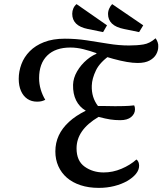

<svg xmlns="http://www.w3.org/2000/svg" viewBox="-20 -891 789 933"><path d="M460 22Q411 22 371.5 9Q332 -4 305 -27.5Q278 -51 263.5 -83.5Q249 -116 249 -155Q249 -197 265.5 -232.5Q282 -268 315 -298.5Q348 -329 397 -353Q366 -371 350 -403Q334 -435 335 -479Q336 -512 354.5 -544Q373 -576 402.5 -601Q432 -626 464 -635L521 -627Q466 -590 446.5 -549.5Q427 -509 426 -475Q425 -446 432.5 -421.5Q440 -397 456 -376Q462 -376 477 -376Q492 -376 509.5 -375.5Q527 -375 539 -375Q552 -375 580 -375.5Q608 -376 632 -379Q634 -375 635 -370.5Q636 -366 636 -360Q636 -338 617.5 -322.5Q599 -307 564 -307Q539 -307 516 -310.5Q493 -314 459 -323Q405 -291 378.5 -253Q352 -215 352 -170Q352 -109 391.5 -81Q431 -53 484 -53Q528 -53 570.5 -71Q613 -89 643 -116Q650 -111 653 -103Q656 -95 656 -86Q656 -65 640.5 -46Q625 -27 598 -11.5Q571 4 535.5 13Q500 22 460 22ZM160 -397Q133 -397 113 -410.5Q93 -424 82 -449Q71 -474 71 -508Q71 -544 84 -579Q97 -614 124.5 -642Q152 -670 194.5 -686.5Q237 -703 295 -703Q349 -703 402 -695Q455 -687 506.5 -678.5Q558 -670 607 -670Q646 -670 677 -675Q708 -680 736 -705Q742 -697 746 -686Q750 -675 749 -664Q749 -645 739 -627Q729 -609 707 -597Q685 -585 649 -585Q626 -585 596.5 -590Q567 -595 530.5 -605Q494 -615 449 -630L448 -633Q417 -644 385 -652Q353 -660 322 -660Q249 -660 209.5 -621Q170 -582 170 -511Q170 -483 178 -456Q186 -429 200 -406Q192 -402 183 -399.5Q174 -397 160 -397ZM656 -735 583 -750Q543 -758 524 -776.5Q505 -795 505 -823Q505 -837 511 -850Q517 -863 525 -871L676 -768ZM481 -735 407 -750Q368 -758 349.5 -776.5Q331 -795 331 -824Q331 -838 336.5 -850.5Q342 -863 352 -871L500 -768Z"/></svg>

Font: Sansita Swashed Light
Style: Regular
Weight: 300
Designer: Pablo Cosgaya
Foundry: Omnibus-Type
Version: Version 1.003